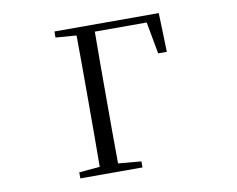

<svg xmlns="http://www.w3.org/2000/svg" viewBox="-79 -832 1158 937"><g transform="rotate(-10 500.0 -364.0)"><path d="M246 -698 349 -690C350 -591 350 -491 350 -391V-333C350 -236 350 -137 349 -39L246 -30V0H554V-30L440 -40C439 -138 439 -237 439 -334V-391C439 -493 439 -594 440 -693H697L726 -535H769L763 -728H246Z"/></g></svg>

Font: Harano Aji Mincho
Style: Regular
Weight: 400
Foundry: Masamichi Hosoda
Version: HaranoAjiMincho-Regular version 20230610;ttx 4.39.4